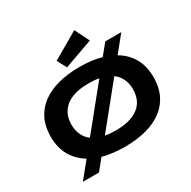

<svg xmlns="http://www.w3.org/2000/svg" viewBox="-219 -1169 1470 1474"><g transform="rotate(-30 516.5 -432.0)"><path d="M973.1 -335Q973.1 -248.5 941.4 -182.4Q909.7 -116.2 850.6 -71.8Q791.5 -27.3 707.3 -4.6Q623 18.1 518.1 18.1Q462.9 18.1 413.8 12Q364.7 5.9 320.8 -5.9L244.1 88.9H101.1L214.8 -50.8Q140.6 -95.2 100.3 -166Q60.1 -236.8 60.1 -335Q60.1 -421.4 92.3 -487.5Q124.5 -553.7 184.1 -598.1Q243.7 -642.6 328.4 -665.3Q413.1 -688 518.1 -688Q627 -688 711.9 -664.1L789.1 -758.8H931.2L817.9 -619.1Q892.6 -575.2 932.9 -504.2Q973.1 -433.1 973.1 -335ZM790 -335Q790 -356.4 786.4 -377.9Q782.7 -399.4 773.9 -419.9Q765.1 -440.4 751 -459Q736.8 -477.5 715.8 -493.2L424.8 -133.8Q445.3 -129.9 468.5 -127.9Q491.7 -126 518.1 -126Q599.6 -126 652.3 -144.5Q705.1 -163.1 735.6 -192.9Q766.1 -222.7 778.1 -260Q790 -297.4 790 -335ZM244.1 -335Q244.1 -313.5 247.8 -292Q251.5 -270.5 260 -250Q268.6 -229.5 282.5 -210.7Q296.4 -191.9 316.9 -176.8L607.9 -536.1Q588.4 -540 565.9 -542Q543.5 -543.9 518.1 -543.9Q463.4 -543.9 421.9 -535.4Q380.4 -526.9 350.1 -511.7Q319.8 -496.6 299.3 -476.3Q278.8 -456.1 266.6 -432.9Q254.4 -409.7 249.3 -384.5Q244.1 -359.4 244.1 -335ZM689.9 -823.7 435.1 -732.9 391.1 -815.9 626 -952.6Z"/></g></svg>

Font: REH Gaming
Style: Gaming
Weight: 700
Designer: Astigmatic (AOETI)
Foundry: Astigmatic (AOETI)
Version: Version 1.001 2011